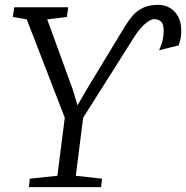

<svg xmlns="http://www.w3.org/2000/svg" viewBox="-20 -773 768 793"><path d="M99.5 0 103 -35 217 -47 247.5 -287 90.5 -693 33 -703 39 -743H261.5L256.5 -703L175 -693L280.5 -403.5L300 -338L337.5 -402.5L496.5 -665Q511.5 -689.5 529 -709.5Q546.5 -729.5 571.8 -741.2Q597 -753 634.5 -753Q659.5 -753 681 -740.8Q702.5 -728.5 715.5 -705Q728.5 -681.5 728.5 -647.5Q728.5 -628.5 726.8 -617.8Q725 -607 718 -585.5L637 -565.5Q648.5 -590 652.2 -609.5Q656 -629 656 -644.5Q656 -675.5 644 -684.8Q632 -694 619 -694Q608 -694 596.5 -687.2Q585 -680.5 574 -670Q563 -659.5 553.2 -647.2Q543.5 -635 536.5 -623.5L323.5 -287L293 -47L401.5 -35L397.5 0Z"/></svg>

Font: Merriweather Light 18pt Light
Style: Italic
Weight: 300
Italic angle: -7.8°
Version: Version 2.101